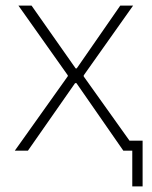

<svg xmlns="http://www.w3.org/2000/svg" viewBox="-20 -540 543 688"><path d="M33 0H80L249 -242H254L422 0H454V128H491V-36H444L280 -266V-270L457 -520H411L255 -295H251L93 -520H46L223 -270V-267Z"/></svg>

Font: Fixel Text ExtraLight
Style: Regular
Weight: 200
Width: 4
Designer: AlfaBravo + MacPaw
Foundry: Kyrylo Tkachov, Marchela Mozhyna, Serhii Makarenko, Maria Weinstein, Zakhar Kryvoshyya
Version: Version 1.211